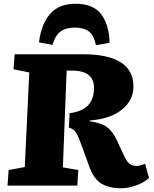

<svg xmlns="http://www.w3.org/2000/svg" viewBox="-20 -989 820 1023"><path d="M351 -386Q416 -394 448.5 -427Q481 -460 481 -522Q481 -565 452.5 -589Q424 -613 360 -613H335L315 -97L397 -83L392 0H20L26 -83L112 -99L136 -603L52 -620L58 -700H420Q691 -700 691 -528Q691 -454 629 -404.5Q567 -355 458 -347V-343Q525 -333 553.5 -309Q582 -285 600 -247L644 -153Q658 -124 673 -114.5Q688 -105 707 -105Q719 -105 729.5 -108Q740 -111 753 -117L774 -41Q749 -17 707 -1.5Q665 14 627 14Q562 14 520.5 -10.5Q479 -35 454 -106L421 -197Q401 -254 388 -278Q375 -302 347 -309ZM491 -748Q481 -801 453.5 -821.5Q426 -842 379 -842Q331 -842 302.5 -821Q274 -800 260 -750L188 -763Q199 -860 246.5 -914.5Q294 -969 383 -969Q476 -969 518.5 -914Q561 -859 564 -761Z"/></svg>

Font: Literata 12pt ExtraBold
Style: Italic
Weight: 800
Italic angle: -2°
Designer: Latin by Veronika Burian and Jose Scaglione. Greek by Irene Vlachou. Cyrillic by Vera Evstafieva
Foundry: TypeTogether
Version: Version 3.002